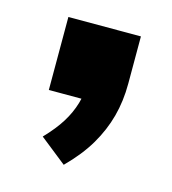

<svg xmlns="http://www.w3.org/2000/svg" viewBox="-60 -210 361 404"><g transform="rotate(15 121.0 -7.5)"><path d="M113 144 55 98Q78 74 91 53Q104 32 110.5 10Q117 -12 117 -36L150 0H42V-159H200V-56Q200 -18 191 15.5Q182 49 163.5 80.5Q145 112 113 144Z"/></g></svg>

Font: Nunito Sans 12pt ExtraLight
Style: Weight 830 Width 84 Optical size 12.0 YTLC 445
Weight: 830
Width: 4
Designer: Vernon Adams
Foundry: Vernon Adams
Version: Version 3.101;gftools[0.9.27]